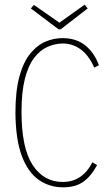

<svg xmlns="http://www.w3.org/2000/svg" viewBox="-20 -791 478 821"><path d="M250 10Q191 10 145 -22.5Q99 -55 73 -125Q47 -195 46 -308Q46 -402 63 -464Q80 -526 109.5 -562Q139 -598 174.5 -613Q210 -628 247 -628Q306 -628 344.5 -597Q383 -566 403 -512L383 -502Q359 -556 323.5 -581Q288 -606 245 -605Q213 -604 182 -590Q151 -576 126 -543.5Q101 -511 86.5 -454.5Q72 -398 72 -313Q72 -158 119.5 -85.5Q167 -13 248 -13Q292 -13 323.5 -35Q355 -57 375 -97L395 -85Q370 -38 336.5 -14Q303 10 250 10ZM342 -771 355 -755 240 -666H230L112 -755L125 -770L234 -694Z"/></svg>

Font: Inconsolata SemiCondensed ExtraLight
Style: Regular
Weight: 200
Width: 4
Monospace: yes
Designer: Raph Levien, Cyreal, Brenton Simpson
Foundry: Raph Levien, Cyreal, Google
Version: Version 3.100; ttfautohint (v1.8.4.7-5d5b)